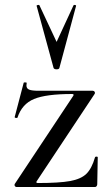

<svg xmlns="http://www.w3.org/2000/svg" viewBox="-20 -750 445 770"><path d="M269 -373Q165 -373 116.5 -353Q68 -333 50 -278Q50 -277 46 -277Q38 -277 39 -281L75 -418Q76 -420 82 -419.5Q88 -419 87 -417Q86 -413 86 -407Q86 -395 97 -390.5Q108 -386 135 -386H352Q357 -386 359.5 -382Q362 -378 360 -374L127 -23Q123 -16 132 -16Q218 -16 261.5 -24Q305 -32 326.5 -53Q348 -74 361 -119Q362 -122 367 -122Q372 -122 372 -119L370 -11Q370 -7 367.5 -3.5Q365 0 361 0H46Q42 0 39.5 -4Q37 -8 39 -12L274 -366Q278 -373 269 -373ZM138 -729 207 -582 275 -729Q277 -731 281.5 -730Q286 -729 285 -726L218 -477Q216 -472 207 -472Q198 -472 195 -477L127 -726Q126 -729 131.5 -730Q137 -731 138 -729Z"/></svg>

Font: Cormorant Garamond Medium
Style: Regular
Weight: 500
Designer: Christian Thalmann (Catharsis Fonts)
Foundry: Catharsis Fonts
Version: Version 4.000